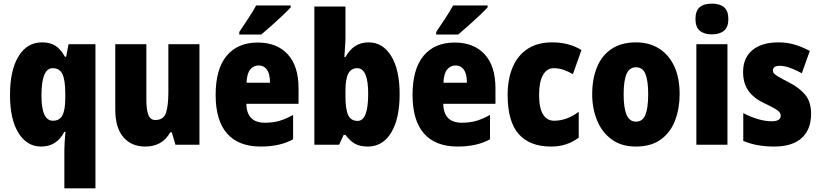

<svg xmlns="http://www.w3.org/2000/svg" viewBox="-20 -796 4509 1056"><path d="M334 28Q334 11 335.5 -13.5Q337 -38 340 -71H334Q313 -31 281.5 -10.5Q250 10 206 10Q128 10 81.5 -65Q35 -140 35 -273Q35 -410 82 -486.5Q129 -563 211 -563Q255 -563 284.5 -544.5Q314 -526 337 -484H344L357 -553H505V240H334ZM271 -132Q308 -132 323.5 -162Q339 -192 339 -256V-283Q339 -355 323.5 -388Q308 -421 270 -421Q208 -421 208 -271Q208 -132 271 -132Z M1077 -553V0H945L925 -68H916Q873 10 779 10Q703 10 658.5 -41.5Q614 -93 614 -193V-553H785V-248Q785 -192 796 -164Q807 -136 834 -136Q881 -136 893.5 -177Q906 -218 906 -289V-553Z M1398 -562Q1503 -562 1562.5 -497.5Q1622 -433 1622 -310V-225H1335Q1337 -121 1437 -121Q1480 -121 1515.5 -131Q1551 -141 1592 -164V-30Q1521 10 1414 10Q1292 10 1229 -61.5Q1166 -133 1166 -274Q1166 -416 1226.5 -489Q1287 -562 1398 -562ZM1403 -436Q1375 -436 1356.5 -414Q1338 -392 1336 -341H1465Q1465 -389 1448.5 -412.5Q1432 -436 1403 -436ZM1579 -756Q1563 -738 1534.5 -711Q1506 -684 1474.5 -656Q1443 -628 1417 -606H1296V-620Q1320 -656 1345.5 -694.5Q1371 -733 1389 -766H1579Z M1880 -588Q1880 -568 1878 -541.5Q1876 -515 1874 -482H1880Q1924 -563 2008 -563Q2085 -563 2131.5 -488Q2178 -413 2178 -278Q2178 -143 2131.5 -66.5Q2085 10 2003 10Q1960 10 1933 -5Q1906 -20 1880 -54H1870L1845 0H1709V-760H1880ZM1945 -421Q1911 -421 1895.5 -391Q1880 -361 1880 -297V-267Q1880 -195 1895 -163Q1910 -131 1947 -131Q2005 -131 2005 -280Q2005 -421 1945 -421Z M2481 -562Q2586 -562 2645.5 -497.5Q2705 -433 2705 -310V-225H2418Q2420 -121 2520 -121Q2563 -121 2598.5 -131Q2634 -141 2675 -164V-30Q2604 10 2497 10Q2375 10 2312 -61.5Q2249 -133 2249 -274Q2249 -416 2309.5 -489Q2370 -562 2481 -562ZM2486 -436Q2458 -436 2439.5 -414Q2421 -392 2419 -341H2548Q2548 -389 2531.5 -412.5Q2515 -436 2486 -436ZM2662 -756Q2646 -738 2617.5 -711Q2589 -684 2557.5 -656Q2526 -628 2500 -606H2379V-620Q2403 -656 2428.5 -694.5Q2454 -733 2472 -766H2662Z M3010 10Q2894 10 2833 -58.5Q2772 -127 2772 -274Q2772 -361 2799.5 -426Q2827 -491 2881.5 -527Q2936 -563 3017 -563Q3064 -563 3103.5 -552.5Q3143 -542 3178 -521L3131 -388Q3104 -404 3078 -412.5Q3052 -421 3025 -421Q2988 -421 2966.5 -383.5Q2945 -346 2945 -274Q2945 -202 2966.5 -167Q2988 -132 3028 -132Q3097 -132 3163 -181V-39Q3131 -15 3093.5 -2.5Q3056 10 3010 10Z M3718 -278Q3718 -201 3693.5 -135Q3669 -69 3615.5 -29.5Q3562 10 3477 10Q3398 10 3344.5 -29Q3291 -68 3264 -133.5Q3237 -199 3237 -278Q3237 -361 3263 -425.5Q3289 -490 3343 -526.5Q3397 -563 3479 -563Q3550 -563 3604 -529.5Q3658 -496 3688 -432.5Q3718 -369 3718 -278ZM3410 -277Q3410 -203 3426 -165Q3442 -127 3478 -127Q3515 -127 3530 -165Q3545 -203 3545 -278Q3545 -352 3530 -389Q3515 -426 3478 -426Q3442 -426 3426 -389Q3410 -352 3410 -277Z M3895 -776Q3939 -776 3962.5 -756Q3986 -736 3986 -691Q3986 -647 3962 -627Q3938 -607 3895 -607Q3853 -607 3829 -627Q3805 -647 3805 -691Q3805 -736 3828 -756Q3851 -776 3895 -776ZM3981 -553V0H3810V-553Z M4441 -170Q4441 -84 4389.5 -37Q4338 10 4238 10Q4192 10 4150.5 3Q4109 -4 4068 -21V-174Q4105 -154 4146.5 -141.5Q4188 -129 4224 -129Q4274 -129 4274 -160Q4274 -170 4267.5 -178.5Q4261 -187 4241 -199Q4221 -211 4180 -230Q4124 -257 4095.5 -298Q4067 -339 4067 -400Q4067 -478 4118.5 -520.5Q4170 -563 4262 -563Q4308 -563 4349 -551Q4390 -539 4434 -516L4390 -393Q4360 -410 4328 -422Q4296 -434 4269 -434Q4231 -434 4231 -409Q4231 -399 4237 -392Q4243 -385 4261.5 -374Q4280 -363 4319 -343Q4376 -314 4408.5 -275Q4441 -236 4441 -170Z"/></svg>

Font: Noto Sans Myanmar Condensed Black
Style: Regular
Weight: 900
Width: 3
Designer: Monotype Design Team
Foundry: Monotype Imaging Inc.
Version: Version 2.107; ttfautohint (v1.8.4.7-5d5b)